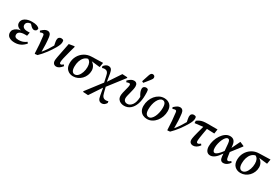

<svg xmlns="http://www.w3.org/2000/svg" viewBox="99 -2106 5273 3622"><g transform="rotate(30 2735.5 -294.5)"><path d="M185 14Q106 14 60 -18Q14 -50 14 -111Q14 -147 35.5 -175Q57 -203 93.5 -221.5Q130 -240 175 -246Q125 -257 97 -284.5Q69 -312 69 -354Q69 -416 127 -454.5Q185 -493 279 -493Q344 -493 384.5 -479Q425 -465 443 -438Q442 -407 424 -391Q406 -375 383 -375Q347 -375 307 -417L276 -450Q232 -449 204.5 -427Q177 -405 177 -367Q177 -333 205.5 -312.5Q234 -292 283 -292Q302 -292 311.5 -292Q321 -292 340 -293L326 -216Q318 -217 305.5 -217Q293 -217 279 -217Q211 -217 172.5 -195Q134 -173 134 -132Q134 -97 156.5 -81.5Q179 -66 225 -66Q276 -66 315 -80Q354 -94 391 -122L413 -97Q372 -46 315 -16Q258 14 185 14Z M619 0Q615 -106 608 -194Q601 -282 590 -365Q587 -390 579 -398Q571 -406 556 -406Q544 -406 532 -402.5Q520 -399 503 -392L488 -422Q530 -461 558 -477Q586 -493 615 -493Q685 -493 697 -404Q706 -334 710 -254Q714 -174 713 -92Q759 -148 794.5 -201.5Q830 -255 862 -313L852 -362Q850 -377 847 -393Q844 -409 844 -422Q844 -462 863.5 -480.5Q883 -499 911 -499Q928 -499 939.5 -494.5Q951 -490 958 -485Q965 -471 965 -445Q965 -418 953.5 -385.5Q942 -353 915 -306Q873 -233 812.5 -151.5Q752 -70 679 1L626 7Z M1093 14Q1056 14 1034 -9Q1012 -32 1012 -75Q1012 -87 1014 -104Q1016 -121 1022.5 -156.5Q1029 -192 1042 -257L1085 -474L1199 -493L1208 -482L1175 -362Q1146 -256 1132.5 -195Q1119 -134 1119 -102Q1119 -66 1146 -66Q1158 -66 1169.5 -74Q1181 -82 1196 -95L1217 -68Q1153 14 1093 14Z M1457 14Q1381 14 1330 -33.5Q1279 -81 1279 -173Q1279 -257 1317.5 -326.5Q1356 -396 1424 -438.5Q1492 -481 1580 -483L1824 -490L1807 -389L1623 -410Q1664 -386 1688 -344Q1712 -302 1712 -253Q1712 -199 1692 -150.5Q1672 -102 1636.5 -65Q1601 -28 1555 -7Q1509 14 1457 14ZM1390 -162Q1390 -95 1411 -64Q1432 -33 1467 -33Q1507 -33 1539 -67Q1571 -101 1590 -156.5Q1609 -212 1609 -274Q1609 -384 1540 -416Q1491 -405 1457.5 -368Q1424 -331 1407 -277.5Q1390 -224 1390 -162Z M1775 173 1767 161 2027 -178 1999 -304Q1990 -356 1968.5 -381.5Q1947 -407 1903 -407Q1889 -407 1877.5 -404Q1866 -401 1854 -396L1843 -430Q1862 -456 1888 -474Q1914 -492 1944 -492Q1987 -492 2007.5 -465Q2028 -438 2037 -382L2064 -217L2245 -489L2352 -483L2360 -471L2092 -124L2120 -14Q2133 46 2157.5 71Q2182 96 2221 96Q2245 96 2272 86L2278 121Q2262 150 2237.5 168Q2213 186 2183 186Q2140 186 2117.5 159Q2095 132 2085 68L2058 -86L1882 179Z M2567 14Q2530 14 2495.5 0Q2461 -14 2439.5 -44Q2418 -74 2418 -122Q2418 -149 2425.5 -184.5Q2433 -220 2443 -256Q2453 -292 2460.5 -324Q2468 -356 2468 -377Q2468 -406 2442 -406Q2432 -406 2418.5 -403Q2405 -400 2386 -392L2371 -422Q2413 -462 2441.5 -477.5Q2470 -493 2500 -493Q2537 -493 2556.5 -471Q2576 -449 2576 -409Q2576 -380 2568 -341Q2560 -302 2549 -261.5Q2538 -221 2530 -185.5Q2522 -150 2522 -129Q2522 -90 2544 -69Q2566 -48 2603 -48Q2661 -48 2704.5 -107Q2748 -166 2752 -284Q2721 -335 2709 -367Q2697 -399 2697 -430Q2697 -462 2717.5 -478.5Q2738 -495 2766 -493Q2794 -493 2809 -471Q2814 -449 2815 -425Q2816 -401 2816 -359Q2816 -248 2786.5 -164Q2757 -80 2701 -33Q2645 14 2567 14ZM2635 -559Q2661 -639 2687 -718Q2698 -751 2712.5 -763Q2727 -775 2744 -775Q2767 -775 2781 -761.5Q2795 -748 2795 -728Q2795 -712 2787.5 -697Q2780 -682 2763 -661Q2739 -631 2715.5 -601.5Q2692 -572 2667 -542Z M3068 14Q3018 14 2977 -6.5Q2936 -27 2912 -67.5Q2888 -108 2888 -169Q2888 -234 2909 -292.5Q2930 -351 2967.5 -396Q3005 -441 3054 -467Q3103 -493 3160 -493Q3236 -493 3286 -447.5Q3336 -402 3336 -310Q3336 -246 3315.5 -188Q3295 -130 3258.5 -84.5Q3222 -39 3173 -12.5Q3124 14 3068 14ZM3078 -33Q3110 -33 3137 -58Q3164 -83 3183.5 -124.5Q3203 -166 3213.5 -216.5Q3224 -267 3224 -318Q3224 -389 3203 -417.5Q3182 -446 3150 -446Q3118 -446 3091 -422Q3064 -398 3043.5 -357.5Q3023 -317 3012 -266Q3001 -215 3001 -162Q3001 -91 3023 -62Q3045 -33 3078 -33Z M3507 0Q3503 -106 3496 -194Q3489 -282 3478 -365Q3475 -390 3467 -398Q3459 -406 3444 -406Q3432 -406 3420 -402.5Q3408 -399 3391 -392L3376 -422Q3418 -461 3446 -477Q3474 -493 3503 -493Q3573 -493 3585 -404Q3594 -334 3598 -254Q3602 -174 3601 -92Q3647 -148 3682.5 -201.5Q3718 -255 3750 -313L3740 -362Q3738 -377 3735 -393Q3732 -409 3732 -422Q3732 -462 3751.5 -480.5Q3771 -499 3799 -499Q3816 -499 3827.5 -494.5Q3839 -490 3846 -485Q3853 -471 3853 -445Q3853 -418 3841.5 -385.5Q3830 -353 3803 -306Q3761 -233 3700.5 -151.5Q3640 -70 3567 1L3514 7Z M3886 -369 3884 -419Q3915 -442 3944.5 -456Q3974 -470 4011.5 -476Q4049 -482 4103 -482H4321L4307 -385L4143 -391Q4129 -312 4120.5 -262.5Q4112 -213 4108 -183.5Q4104 -154 4102.5 -137Q4101 -120 4101 -107Q4101 -66 4129 -66Q4142 -66 4156 -74Q4170 -82 4186 -95L4207 -69Q4175 -25 4140.5 -5.5Q4106 14 4073 14Q4034 14 4011.5 -7.5Q3989 -29 3989 -67Q3989 -80 3991.5 -100Q3994 -120 4002 -154.5Q4010 -189 4025 -246Q4040 -303 4064 -390Z M4448 -161Q4448 -113 4461 -91.5Q4474 -70 4493 -70Q4522 -70 4558.5 -103Q4595 -136 4640 -197L4627 -350Q4622 -398 4610 -416Q4598 -434 4578 -434Q4553 -434 4530 -408Q4507 -382 4488.5 -341Q4470 -300 4459 -252.5Q4448 -205 4448 -161ZM4444 14Q4393 14 4364.5 -24Q4336 -62 4336 -129Q4336 -192 4356 -256Q4376 -320 4411.5 -373.5Q4447 -427 4493.5 -460Q4540 -493 4593 -493Q4647 -493 4678 -462Q4709 -431 4717 -362L4723 -311L4812 -495L4902 -456V-445L4734 -228L4748 -136Q4754 -93 4763 -79.5Q4772 -66 4789 -66Q4800 -66 4814 -73Q4828 -80 4845 -96L4865 -70Q4835 -28 4800.5 -7Q4766 14 4731 14Q4694 14 4674.5 -9Q4655 -32 4650 -84L4645 -144Q4590 -61 4541 -23.5Q4492 14 4444 14Z M5104 14Q5028 14 4977 -33.5Q4926 -81 4926 -173Q4926 -257 4964.5 -326.5Q5003 -396 5071 -438.5Q5139 -481 5227 -483L5471 -490L5454 -389L5270 -410Q5311 -386 5335 -344Q5359 -302 5359 -253Q5359 -199 5339 -150.5Q5319 -102 5283.5 -65Q5248 -28 5202 -7Q5156 14 5104 14ZM5037 -162Q5037 -95 5058 -64Q5079 -33 5114 -33Q5154 -33 5186 -67Q5218 -101 5237 -156.5Q5256 -212 5256 -274Q5256 -384 5187 -416Q5138 -405 5104.5 -368Q5071 -331 5054 -277.5Q5037 -224 5037 -162Z"/></g></svg>

Font: Source Serif 4 Semibold
Style: Italic
Weight: 600
Italic angle: -12°
Designer: Frank Grießhammer
Foundry: Adobe
Version: Version 4.005;hotconv 1.1.0;makeotfexe 2.6.0